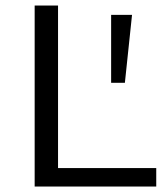

<svg xmlns="http://www.w3.org/2000/svg" viewBox="-20 -678 610 698"><path d="M191 -67H548V0H106V-658H191ZM460 -624 434 -377H384V-624Z"/></svg>

Font: EauTestText Medium
Style: Regular
Weight: 500
Designer: Christian Thalmann (Catharsis Fonts)
Version: Version 0.001;PS 000.001;hotconv 1.0.88;makeotf.lib2.5.64775